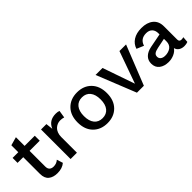

<svg xmlns="http://www.w3.org/2000/svg" viewBox="107 -1466 2296 2296"><g transform="rotate(-45 1255.0 -318.5)"><path d="M400.9 -500V-416H229V-149.9Q229 -114.3 248 -96.7Q267.1 -79.1 300.8 -79.1Q350.1 -79.1 384.8 -110.8L409.2 -33.2Q359.9 9.8 277.8 9.8Q207 9.8 164.8 -24.4Q122.6 -58.6 122.1 -131.8V-416H25.9V-500H122.1V-617.2L229 -647V-500Z M506.8 0V-500H597.7L607.9 -410.2Q648.9 -509.8 764.6 -509.8Q799.8 -509.8 819.8 -500L804.7 -405.8Q777.8 -415 743.7 -415Q719.2 -415 696.5 -405.5Q673.8 -396 655 -378.2Q636.2 -360.4 625 -331.1Q613.8 -301.8 613.8 -265.1V0Z M943.8 -440.2Q1012.7 -509.8 1124 -509.8Q1235.4 -509.8 1303.7 -440.2Q1372.1 -370.6 1372.1 -250Q1372.1 -129.4 1303.7 -59.8Q1235.4 9.8 1124 9.8Q1012.7 9.8 943.8 -59.8Q875 -129.4 875 -250Q875 -370.6 943.8 -440.2ZM1124 -425.8Q1057.1 -425.8 1019.8 -379.9Q982.4 -334 982.4 -250Q982.4 -166 1019.8 -120.1Q1057.1 -74.2 1124 -74.2Q1190.4 -74.2 1227.8 -120.1Q1265.1 -166 1265.1 -250Q1265.1 -334 1227.8 -379.9Q1190.4 -425.8 1124 -425.8Z M1833 -500H1944.8L1746.1 0H1628.9L1428.7 -500H1546.9L1688 -92.8Z M2312.5 -320.8Q2312.5 -370.1 2285.2 -397.9Q2257.8 -425.8 2209.5 -425.8Q2112.3 -425.8 2085.4 -336.9L1995.6 -375Q2014.6 -437.5 2070.8 -473.6Q2127 -509.8 2213.4 -509.8Q2306.6 -509.8 2362.5 -464.4Q2418.5 -418.9 2418.5 -332V-108.9Q2418.5 -71.8 2455.6 -71.8Q2472.2 -71.8 2490.2 -77.1L2484.4 -2.9Q2458.5 7.8 2426.3 7.8Q2385.3 7.8 2356.7 -10.5Q2328.1 -28.8 2318.4 -64Q2294.4 -28.8 2250.7 -9.5Q2207 9.8 2159.7 9.8Q2085.4 9.8 2040 -25.4Q1994.6 -60.5 1994.6 -126Q1994.6 -181.2 2030.8 -217.3Q2066.9 -253.4 2134.3 -267.1L2312.5 -301.8ZM2102.5 -133.8Q2102.5 -106 2124 -89.6Q2145.5 -73.2 2181.6 -73.2Q2237.8 -73.2 2275.1 -101.1Q2312.5 -128.9 2312.5 -185.1V-227.1L2186.5 -201.2Q2142.1 -192.4 2122.3 -177.2Q2102.5 -162.1 2102.5 -133.8Z"/></g></svg>

Font: Work Sans Medium
Style: Regular
Weight: 500
Designer: Wei Huang
Foundry: Wei Huang
Version: Version 2.012